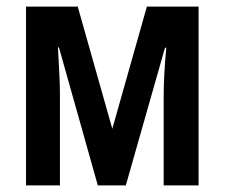

<svg xmlns="http://www.w3.org/2000/svg" viewBox="-20 -563 682 583"><path d="M59 0V-543H216L321 -172L426 -543H583V0H477V-274Q477 -302 479 -339.5Q481 -377 485 -418H481L362 0H277L159 -419H156Q158 -380 160 -342.5Q162 -305 162 -276V0Z"/></svg>

Font: Noto Sans ExtraCondensed SemiBold
Style: Regular
Weight: 600
Width: 2
Designer: Monotype Design Team
Foundry: Monotype Imaging Inc.
Version: Version 2.013; ttfautohint (v1.8.4.7-5d5b)